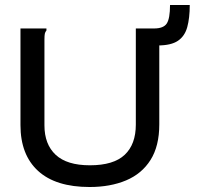

<svg xmlns="http://www.w3.org/2000/svg" viewBox="-20 -737 790 769"><path d="M339 12Q203 12 132.5 -52.5Q62 -117 62 -236V-623H166V-615Q161 -609 159.5 -602Q158 -595 158 -578V-235Q158 -159 203 -117Q248 -75 340 -75Q435 -75 479.5 -117Q524 -159 524 -238V-623H618V-239Q618 -152 583 -96.5Q548 -41 485 -14.5Q422 12 339 12ZM612 -555 597 -623Q635 -623 648 -643Q661 -663 661 -717H740Q740 -665 730 -628.5Q720 -592 692.5 -573.5Q665 -555 612 -555Z"/></svg>

Font: Inconsolata ExtraExpanded SemiBold
Style: Regular
Weight: 600
Width: 8
Monospace: yes
Designer: Raph Levien, Cyreal, Brenton Simpson
Foundry: Raph Levien, Cyreal, Google
Version: Version 3.001; ttfautohint (v1.8.2.53-6de2)